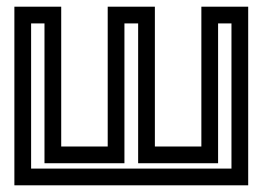

<svg xmlns="http://www.w3.org/2000/svg" viewBox="-20 -529 784 574"><path d="M722 0V-484V-509H697H607H582V-484V-91H443V-484V-509H418H327H302V-484V-91H163V-484V-509H138H48H23V-484V0V25H48H697H722V0ZM672 -25H73V-459H113V-66V-41H138H327H352V-66V-459H393V-66V-41H418H607H632V-66V-459H672V-25Z"/></svg>

Font: Gamestation DisplayOutline
Style: Regular
Weight: 400
Designer: Jonas Hecksher
Foundry: Jonas Hecksher, Playtypeª, e-types AS
Version: Version 1.003